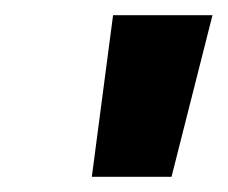

<svg xmlns="http://www.w3.org/2000/svg" viewBox="-20 -720 300 253"><path d="M129 -700H260L206 -487H101Z"/></svg>

Font: Albert Sans ExtraBold
Style: Italic
Weight: 800
Italic angle: -11.25°
Designer: Andreas Rasmussen
Foundry: a.Foundry
Version: Version 1.025